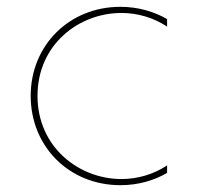

<svg xmlns="http://www.w3.org/2000/svg" viewBox="-20 -540 580 563"><path d="M333 3C386 3 432 -11 470 -33V-55C429 -28 382 -15 336 -15C212 -15 90 -108 90 -259C90 -410 212 -502 336 -502C382 -502 429 -489 470 -462V-484C432 -506 385 -520 333 -520C183 -520 70 -407 70 -259C70 -110 183 3 333 3Z"/></svg>

Font: Chess Sans Thin
Style: Regular
Weight: 100
Designer: Wolf Bōese
Foundry: Wolf Bōese
Version: Version 7.223;Glyphs 3.3 (3306)